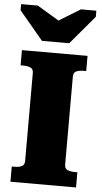

<svg xmlns="http://www.w3.org/2000/svg" viewBox="-63 -994 547 1032"><g transform="rotate(5 211.0 -478.0)"><path d="M137 -769H284L414 -923V-956H331L171 -858L260 -859L98 -956H8V-923ZM103 -118V-592Q103 -614 87.5 -621Q72 -628 49 -628H34V-710H388V-628H373Q350 -628 334.5 -621Q319 -614 319 -592V-118Q319 -96 334.5 -89Q350 -82 373 -82H388V0H34V-82H49Q72 -82 87.5 -89Q103 -96 103 -118Z"/></g></svg>

Font: Roboto Serif ExtraBold
Style: Regular
Weight: 800
Designer: Greg Gazdowicz
Foundry: Commercial Type
Version: Version 1.008